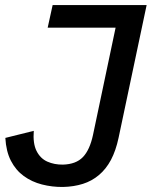

<svg xmlns="http://www.w3.org/2000/svg" viewBox="-20 -723 597 755"><path d="M228 12.2Q185.1 12.7 145 2.4Q105 -7.8 73.5 -30.8Q42 -53.7 22.9 -90.8Q3.9 -127.9 1 -180.7L112.8 -208.5Q108.9 -158.7 123.8 -129.2Q138.7 -99.6 166.3 -87.4Q193.8 -75.2 227.5 -75.7Q278.8 -77.1 305.9 -105.2Q333 -133.3 345.7 -192.4L434.6 -614.3H167.5L187 -703.1H556.6L446.3 -181.2Q435.5 -130.4 416.3 -94.2Q397 -58.1 369.1 -34.7Q341.3 -11.2 305.9 0Q270.5 11.2 228 12.2Z"/></svg>

Font: Schibsted Grotesk Medium
Style: Italic
Weight: 500
Italic angle: -12°
Designer: Bakken & Baeck AS, Henrik Kongsvoll
Foundry: Schibsted ASA
Version: Version 1.100;gftools[0.9.25]